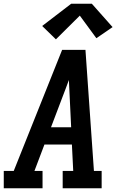

<svg xmlns="http://www.w3.org/2000/svg" viewBox="-27 -1000 647 1020"><path d="M-7 0V-92H46L303 -735H427L472 -92H513V0H306V-92H362L355 -232H209L156 -92H199V0ZM244 -324H351L343 -490Q342 -511 341 -532Q340 -553 339 -575Q331 -553 323 -532Q315 -511 307 -490ZM270 -791 197 -862 351 -980H461L571 -856L485 -797L397 -917Z"/></svg>

Font: Iosevka Slab Semibold Extended
Style: Italic
Weight: 600
Width: 7
Italic angle: -9°
Monospace: yes
Designer: Belleve Invis
Foundry: Belleve Invis
Version: Version 11.1.0; ttfautohint (v1.8.3)